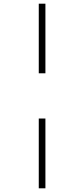

<svg xmlns="http://www.w3.org/2000/svg" viewBox="-20 -779 444 1040"><path d="M190 -382V-759H226V-382ZM190 241V-137H226V241Z"/></svg>

Font: Noto Sans Condensed ExtraLight
Style: Italic
Weight: 200
Width: 3
Italic angle: -12°
Designer: Monotype Design Team
Foundry: Monotype Imaging Inc.
Version: Version 2.013; ttfautohint (v1.8.4.7-5d5b)